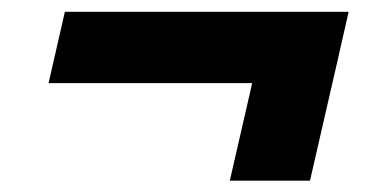

<svg xmlns="http://www.w3.org/2000/svg" viewBox="-20 -406 644 328"><path d="M559.2 -313.6 509.6 -97.4H372.6L422.2 -313.6ZM575.6 -385.8 547.8 -264H63L90.8 -385.8Z"/></svg>

Font: Work Sans
Style: Italic
Weight: 400
Italic angle: -13°
Designer: Wei Huang
Foundry: Wei Huang
Version: Version 2.012